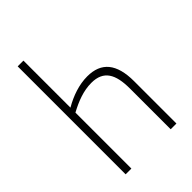

<svg xmlns="http://www.w3.org/2000/svg" viewBox="-211 -806 898 898"><g transform="rotate(-45 238.0 -357.0)"><path d="M77 -714V0H115V-370C165 -397 214 -416 266 -416C347 -416 375 -364 375 -269V0H413V-280C413 -396 366 -451 274 -451C220 -451 165 -432 115 -403V-714Z"/></g></svg>

Font: Noto Sans ExtraCondensed ExtraLight
Style: Regular
Weight: 200
Width: 2
Designer: Monotype Design Team
Foundry: Monotype Imaging Inc.
Version: Version 2.013